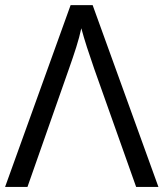

<svg xmlns="http://www.w3.org/2000/svg" viewBox="-20 -734 643 754"><path d="M343.8 -713.9 602.1 0H514.6L350.1 -463.4Q334.5 -508.3 321.5 -548.3Q308.6 -588.4 299.3 -623Q292 -588.4 279.3 -548.3Q266.6 -508.3 251 -464.4L87.9 0H0L257.3 -713.9Z"/></svg>

Font: Open Sans
Style: Regular
Weight: 400
Designer: Monotype Design Team
Foundry: Monotype Imaging Inc.
Version: Version 3.000; ttfautohint (v1.8.4)